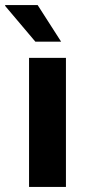

<svg xmlns="http://www.w3.org/2000/svg" viewBox="-49 -740 347 760"><path d="M-29 -717 -28 -720H100L193 -575H91ZM66 -511H212V0H66Z"/></svg>

Font: Chivo
Style: Bold
Weight: 700
Designer: Hector Gatti
Foundry: Omnibus-Type
Version: Version 1.007;PS 001.007;hotconv 1.0.88;makeotf.lib2.5.64775